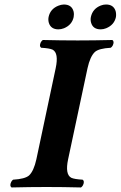

<svg xmlns="http://www.w3.org/2000/svg" viewBox="-20 -823 531 845"><path d="M379.9 -748Q387.7 -784.7 423.8 -798.8Q435.1 -803.2 446.8 -803.2Q479.5 -803.2 488.8 -774.4Q492.2 -761.7 490.2 -748Q482.9 -713.4 447.3 -698.7Q435.1 -693.8 423.3 -693.8Q389.2 -693.8 380.9 -723.1Q377.4 -735.4 379.9 -748ZM193.8 -748Q201.2 -783.7 236.8 -797.9Q248.5 -802.7 260.7 -803.2Q295.4 -803.2 303.7 -772.9Q306.6 -760.7 304.2 -748Q296.9 -713.4 261.7 -698.7Q249 -693.8 237.3 -693.8Q203.6 -693.8 194.8 -723.1Q191.4 -735.4 193.8 -748ZM225.1 -522.9Q239.3 -589.8 211.4 -604.5Q197.8 -610.8 161.1 -612.8Q151.4 -619.6 159.7 -637.2Q163.6 -644 168.5 -647Q248 -645 322.3 -645Q394 -645 474.6 -647Q484.4 -640.1 476.1 -622.6Q472.2 -615.7 467.3 -612.8Q415 -609.9 397.5 -594.2Q376.5 -574.2 365.2 -522.9L279.8 -122.1Q265.6 -55.2 293.9 -40.5Q307.6 -34.2 343.8 -32.2Q353.5 -25.4 345.2 -7.8Q341.3 -1 336.4 2Q256.8 0 185.1 0Q111.3 0 30.8 2Q21 -4.9 29.3 -22.5Q33.2 -29.3 37.6 -32.2Q89.8 -35.2 107.9 -50.8Q128.9 -70.8 140.1 -122.1Z"/></svg>

Font: Linux Libertine Slanted O
Style: Bold Slanted
Weight: 700
Designer: Philipp H. Poll
Foundry: Philipp H. Poll
Version: Version 5.0.0